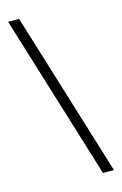

<svg xmlns="http://www.w3.org/2000/svg" viewBox="-144 -859 701 1101"><g transform="rotate(-15 206.5 -309.0)"><path d="M389 180H324L23 -798H88Z"/></g></svg>

Font: Noto Serif JP ExtraBold
Style: Regular
Weight: 800
Designer: Ryoko NISHIZUKA 西塚涼子 (kana & ideographs); Frank Grießhammer (Latin, Greek & Cyrillic); Wenlong ZHANG 张文龙 (bopomofo); San
Foundry: Adobe
Version: Version 2.003-H1;hotconv 1.1.1;makeotfexe 2.6.0